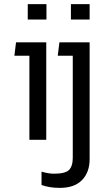

<svg xmlns="http://www.w3.org/2000/svg" viewBox="-20 -680 526 934"><path d="M115 -585V-660H206V-585ZM325 -585V-660H416V-585ZM271 234Q221 234 182 220V155Q199 160 214.5 162.5Q230 165 243 165Q297 165 315.5 147Q334 129 334 87V-409H261L269 -474H416V94Q416 158 379 196Q342 234 271 234ZM123 0V-409H50L58 -474H205V0Z"/></svg>

Font: Kanit Light
Style: Regular
Weight: 300
Designer: Katatrad Team
Foundry: CadsonDemak
Version: Version 2.000; ttfautohint (v1.8.3)